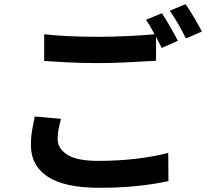

<svg xmlns="http://www.w3.org/2000/svg" viewBox="-20 -847 996 913"><path d="M270 -282Q263 -256 258.5 -233Q254 -210 254 -186Q254 -141 299.5 -111.5Q345 -82 447 -82Q544 -82 630.5 -92.5Q717 -103 780 -120L781 14Q719 28 635.5 37Q552 46 452 46Q288 46 207.5 -6.5Q127 -59 127 -157Q127 -198 133.5 -232Q140 -266 145 -293ZM750 -784Q759 -771 769 -754Q779 -737 789.5 -719Q800 -701 809.5 -683.5Q819 -666 826 -653L749 -619Q743 -631 736 -644.5Q729 -658 722 -672V-558Q697 -557 664 -555Q631 -553 594 -551Q557 -549 519.5 -548Q482 -547 448 -547Q373 -547 310.5 -550Q248 -553 190 -557V-684Q243 -678 307.5 -675Q372 -672 447 -672Q516 -672 588 -675.5Q660 -679 715 -684Q705 -703 694.5 -721Q684 -739 674 -753ZM862 -827Q872 -814 883 -796.5Q894 -779 904.5 -761Q915 -743 924.5 -726Q934 -709 940 -697L864 -664Q849 -695 828 -732Q807 -769 787 -796Z"/></svg>

Font: Kinto Sans
Style: Bold
Weight: 700
Designer: Authors: Ryoko NISHIZUKA  (kana & ideographs); Paul D. Hunt (Latin, Greek & Cyrillic); Wenlong ZHANG  (bopomofo); Sandol
Foundry: Adobe Systems Incorporated, ookami Inc.
Version: Version 0.001